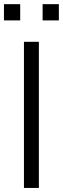

<svg xmlns="http://www.w3.org/2000/svg" viewBox="-38 -926 310 946"><path d="M172 -825.5V-905.5H252V-825.5ZM-18.5 -825.5V-905.5H61.5V-825.5ZM80 0V-720H153.5V0Z"/></svg>

Font: Vela Sans
Style: Regular
Weight: 400
Designer: Principal design: Mikhail Sharanda - project Manrope.
Design modification: Ravid Balaliev
Foundry: Mikhail Sharanda
Version: Version 1.001